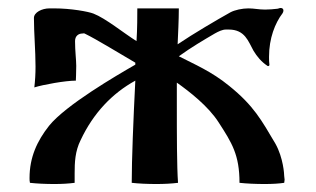

<svg xmlns="http://www.w3.org/2000/svg" viewBox="-20 -458 791 481"><path d="M310 0C327 2 350 3 372 3C391 3 410 2 426 0C423 -42 423 -120 423 -198V-251C454 -229 502 -192 528 -151C561 -100 580 -70 580 0C598 2 621 3 643 3C662 3 679 2 692 0C692 -2 693 -5 693 -8C693 -11 692 -14 692 -17C692 -21 690 -62 670 -98C635 -157 616 -193 554 -243C510 -279 467 -297 428 -317C460 -340 489 -357 518 -374C527 -379 537 -384 546 -384H553C594 -384 602 -354 615 -331C624 -316 635 -303 650 -293C651 -292 654 -292 655 -295C654 -301 654 -309 654 -316C654 -362 669 -400 688 -425C692 -432 690 -438 683 -438C680 -438 677 -436 674 -436C668 -435 652 -434 644 -434C628 -434 617 -437 602 -437C587 -437 568 -433 557 -427C523 -408 465 -374 425 -347C426 -370 428 -408 428 -437H324C324 -418 324 -386 322 -355C290 -375 245 -412 214 -424C201 -429 158 -437 116 -437H104C85 -437 65 -427 65 -413C65 -374 69 -332 69 -291C69 -273 68 -256 66 -239C88 -246 144 -256 170 -256C170 -261 171 -273 171 -293C171 -308 168 -330 168 -355C168 -369 178 -374 186 -374C188 -374 190 -375 192 -374C223 -359 281 -323 319 -301V-296C272 -269 145 -195 103 -143C73 -105 54 -64 54 -12C54 -8 54 -4 55 0C72 2 95 3 116 3C135 3 152 2 167 0V-24C167 -51 168 -79 182 -107C214 -175 261 -224 319 -256C314 -157 310 -58 310 0Z"/></svg>

Font: Ponomar Unicode
Style: Regular
Weight: 400
Version: 1.3